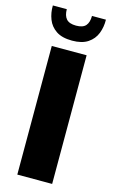

<svg xmlns="http://www.w3.org/2000/svg" viewBox="-139 -985 618 1038"><g transform="rotate(15 169.5 -466.5)"><path d="M72 -720H267V0H72ZM170 -776Q114 -776 81 -798Q48 -820 34 -856Q20 -892 21 -933H99Q99 -897 115.5 -878.5Q132 -860 170 -860Q208 -860 224 -878.5Q240 -897 240 -933H318Q319 -892 305 -856Q291 -820 258 -798Q225 -776 170 -776Z"/></g></svg>

Font: Kufam ExtraBold
Style: Regular
Weight: 800
Designer: Wael Morcos, Artur Schmal
Foundry: Original Type
Version: Version 1.300; ttfautohint (v1.8.3)